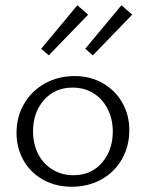

<svg xmlns="http://www.w3.org/2000/svg" viewBox="-20 -708 557 732"><path d="M43 -202Q43 -263 72 -312.5Q101 -362 151.5 -390Q202 -418 265 -418Q324 -418 371.5 -391Q419 -364 446 -317Q473 -270 473 -212Q473 -150 444.5 -100.5Q416 -51 366 -23.5Q316 4 253 4Q193 4 145 -22.5Q97 -49 70 -96Q43 -143 43 -202ZM410 -206Q410 -255 390 -293.5Q370 -332 335.5 -353Q301 -374 257 -374Q189 -374 147.5 -326.5Q106 -279 106 -208Q106 -158 126 -120Q146 -82 181 -61Q216 -40 260 -40Q328 -40 369 -88Q410 -136 410 -206ZM137 -522 275 -688 316 -652 166 -497ZM305 -522 443 -688 484 -652 334 -497Z"/></svg>

Font: Ysabeau Semilight
Style: Regular
Weight: 300
Designer: Christian Thalmann (Catharsis Fonts)
Version: Version 0.003